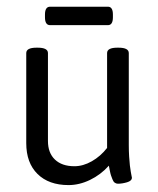

<svg xmlns="http://www.w3.org/2000/svg" viewBox="-20 -536 462 561"><path d="M126.4 -462.5Q111.4 -462.5 111.4 -485.5V-493.5Q111.4 -516.4 126.4 -516.4H295.3Q309.9 -516.4 309.9 -493.5V-485.5Q309.9 -462.5 295.3 -462.5ZM180.3 4.8Q122.5 4.8 89.6 -27.7Q56.7 -60.2 56.7 -117.7V-380.9Q56.7 -396.7 86.8 -396.7H90Q120.1 -396.7 120.1 -380.9V-124.1Q120.1 -89.2 140.5 -69.8Q160.9 -50.3 197.4 -50.3Q222.8 -50.3 248.3 -64.8Q273.9 -79.3 292.9 -103.8V-380.9Q292.9 -396.7 323 -396.7H326.2Q356.3 -396.7 356.3 -380.9V-112.2Q356.3 -94.7 357.3 -78.9Q358.3 -63 359.5 -52.5Q360.7 -42 362.1 -34.3Q363.5 -26.6 364.4 -22Q365.4 -17.4 365.4 -17Q365.4 -7.5 351.2 -3.4Q336.9 0.8 324.6 0.8Q319.5 0.8 315.3 -2.2Q311.1 -5.2 308.4 -12.5Q305.6 -19.8 304.2 -23.8Q302.8 -27.7 300.6 -38.8Q298.5 -49.9 298.1 -51.9Q274.3 -25.4 243 -10.3Q211.7 4.8 180.3 4.8Z"/></svg>

Font: Jaldi
Style: Regular
Weight: 400
Designer: Pablo Cosgaya and Nicolas Silva
Foundry: Omnibus-Type
Version: Version 1.001;PS 001.001;hotconv 1.0.70;makeotf.lib2.5.58329